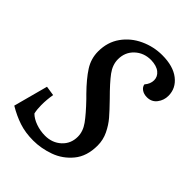

<svg xmlns="http://www.w3.org/2000/svg" viewBox="-212 -766 863 863"><g transform="rotate(45 219.5 -334.0)"><path d="M-10 -44 34 -208 80 -201Q74 -167 74 -132Q74 -105 79 -83Q96 -66 124.5 -56Q153 -46 183 -46Q229 -46 260 -74.5Q291 -103 291 -147Q291 -181 268 -213Q245 -245 198 -294Q198 -294 182 -310Q134 -359 109 -398Q84 -437 84 -483Q84 -542 115 -585.5Q146 -629 196 -652Q246 -675 300 -675Q370 -675 409.5 -644Q449 -613 449 -565Q449 -537 432 -514.5Q415 -492 385 -492Q365 -492 351.5 -501.5Q338 -511 336 -525Q354 -546 354 -569Q354 -592 335 -607.5Q316 -623 280 -624Q234 -624 203 -595Q172 -566 172 -521Q172 -486 196 -453.5Q220 -421 272 -369Q309 -331 330 -306.5Q351 -282 366.5 -250Q382 -218 382 -182Q382 -114 347 -71.5Q312 -29 261.5 -11Q211 7 161 7Q111 7 70.5 -6.5Q30 -20 -10 -44Z"/></g></svg>

Font: Caladea
Style: Italic
Weight: 400
Italic angle: -9°
Designer: Carolina Giovagnoli and Andres Torresi
Foundry: Carolina Giovagnoli & Andres Torresi
Version: Version 1.001